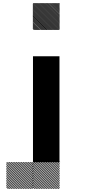

<svg xmlns="http://www.w3.org/2000/svg" viewBox="-20 -854 707 1208"><path d="M355 167.5 353.3 165.8H355ZM355 178.3 342.5 165.8H348.3L355 172.5ZM355 189.2 331.7 165.8H337.5L355 183.3ZM355 200 320.8 165.8H326.7L355 194.2ZM355 210.8 310 165.8H315.8L355 205ZM355 221.7 299.2 165.8H305L355 215.8ZM355 232.5 288.3 165.8H294.2L355 226.7ZM355 243.3 277.5 165.8H283.3L355 237.5ZM355 254.2 266.7 165.8H272.5L355 248.3ZM355 265 255.8 165.8H261.7L355 259.2ZM355 275.8 245 165.8H250.8L355 270ZM355 286.7 234.2 165.8H240L355 280.8ZM355 297.5 223.3 165.8H229.2L355 291.7ZM355 308.3 212.5 165.8H218.3L355 302.5ZM355 319.2 201.7 165.8H207.5L355 313.3ZM355 330 190.8 165.8H196.7L355 324.2ZM348.3 334.2 186.7 172.5V166.7L354.2 334.2ZM337.5 334.2 186.7 183.3V177.5L343.3 334.2ZM326.7 334.2 186.7 194.2V188.3L332.5 334.2ZM315.8 334.2 186.7 205V199.2L321.7 334.2ZM305 334.2 186.7 215.8V210L310.8 334.2ZM294.2 334.2 186.7 226.7V220.8L300 334.2ZM283.3 334.2 186.7 237.5V231.7L289.2 334.2ZM272.5 334.2 186.7 248.3V242.5L278.3 334.2ZM261.7 334.2 186.7 259.2V253.3L267.5 334.2ZM250.8 334.2 186.7 270V264.2L256.7 334.2ZM240 334.2 186.7 280.8V275L245.8 334.2ZM229.2 334.2 186.7 291.7V285.8L235 334.2ZM218.3 334.2 186.7 302.5V296.7L224.2 334.2ZM207.5 334.2 186.7 313.3V307.5L213.3 334.2ZM196.7 334.2 186.7 324.2V318.3L202.5 334.2ZM355 165.8H359.2L355 161.7ZM188.3 167.5 186.7 165.8H188.3ZM188.3 178.3 175.8 165.8H181.7L188.3 172.5ZM188.3 189.2 165 165.8H170.8L188.3 183.3ZM188.3 200 154.2 165.8H160L188.3 194.2ZM188.3 210.8 143.3 165.8H149.2L188.3 205ZM188.3 221.7 132.5 165.8H138.3L188.3 215.8ZM188.3 232.5 121.7 165.8H127.5L188.3 226.7ZM188.3 243.3 110.8 165.8H116.7L188.3 237.5ZM188.3 254.2 100 165.8H105.8L188.3 248.3ZM188.3 265 89.2 165.8H95L188.3 259.2ZM188.3 275.8 78.3 165.8H84.2L188.3 270ZM188.3 286.7 67.5 165.8H73.3L188.3 280.8ZM188.3 297.5 56.7 165.8H62.5L188.3 291.7ZM188.3 308.3 45.8 165.8H51.7L188.3 302.5ZM188.3 319.2 35 165.8H40.8L188.3 313.3ZM188.3 330 24.2 165.8H30L188.3 324.2ZM181.7 334.2 20 172.5V166.7L187.5 334.2ZM170.8 334.2 20 183.3V177.5L176.7 334.2ZM160 334.2 20 194.2V188.3L165.8 334.2ZM149.2 334.2 20 205V199.2L155 334.2ZM138.3 334.2 20 215.8V210L144.2 334.2ZM127.5 334.2 20 226.7V220.8L133.3 334.2ZM116.7 334.2 20 237.5V231.7L122.5 334.2ZM105.8 334.2 20 248.3V242.5L111.7 334.2ZM95 334.2 20 259.2V253.3L100.8 334.2ZM84.2 334.2 20 270V264.2L90 334.2ZM73.3 334.2 20 280.8V275L79.2 334.2ZM62.5 334.2 20 291.7V285.8L68.3 334.2ZM51.7 334.2 20 302.5V296.7L57.5 334.2ZM40.8 334.2 20 313.3V307.5L46.7 334.2ZM30 334.2 20 324.2V318.3L35.8 334.2ZM188.3 165.8H192.5L188.3 161.7ZM355 -826.7 347.5 -834.2H353.3L355 -832.5ZM355 -819.2 340 -834.2H345.8L355 -825ZM355 -811.7 332.5 -834.2H338.3L355 -817.5ZM355 -804.2 325 -834.2H330.8L355 -810ZM355 -796.7 317.5 -834.2H323.3L355 -802.5ZM355 -789.2 310 -834.2H315.8L355 -795ZM355 -781.7 302.5 -834.2H308.3L355 -787.5ZM355 -774.2 295 -834.2H300.8L355 -780ZM355 -766.7 287.5 -834.2H293.3L355 -772.5ZM355 -759.2 280 -834.2H285L355 -764.2ZM355 -751.7 272.5 -834.2H278.3L355 -757.5ZM355 -744.2 265 -834.2H270.8L355 -750ZM355 -736.7 257.5 -834.2H263.3L355 -742.5ZM355 -729.2 250 -834.2H255.8L355 -735ZM355 -721.7 242.5 -834.2H248.3L355 -727.5ZM355 -714.2 235 -834.2H240.8L355 -720ZM355 -706.7 227.5 -834.2H233.3L355 -712.5ZM355 -699.2 220 -834.2H225.8L355 -705ZM355 -691.7 212.5 -834.2H218.3L355 -697.5ZM355 -684.2 205 -834.2H210.8L355 -690ZM355 -676.7 197.5 -834.2H203.3L355 -682.5ZM355 -669.2 190 -834.2H195.8L355 -675ZM350.8 -665.8 186.7 -830 188.3 -834.2 355 -667.5ZM343.3 -665.8 186.7 -822.5V-828.3L349.2 -665.8ZM335.8 -665.8 186.7 -815V-820.8L341.7 -665.8ZM328.3 -665.8 186.7 -807.5V-813.3L334.2 -665.8ZM320.8 -665.8 186.7 -800V-805.8L326.7 -665.8ZM313.3 -665.8 186.7 -792.5V-798.3L319.2 -665.8ZM305.8 -665.8 186.7 -785V-790.8L311.7 -665.8ZM298.3 -665.8 186.7 -777.5V-783.3L304.2 -665.8ZM290.8 -665.8 186.7 -770V-775.8L296.7 -665.8ZM283.3 -665.8 186.7 -762.5V-768.3L289.2 -665.8ZM275 -665.8 186.7 -754.2V-760.8L281.7 -665.8ZM268.3 -665.8 186.7 -747.5V-753.3L274.2 -665.8ZM260.8 -665.8 186.7 -740V-745.8L266.7 -665.8ZM253.3 -665.8 186.7 -732.5V-738.3L259.2 -665.8ZM245.8 -665.8 186.7 -725V-730.8L251.7 -665.8ZM238.3 -665.8 186.7 -717.5V-723.3L244.2 -665.8ZM230.8 -665.8 186.7 -710V-715L235.8 -665.8ZM223.3 -665.8 186.7 -702.5V-708.3L229.2 -665.8ZM215.8 -665.8 186.7 -695V-700.8L221.7 -665.8ZM208.3 -665.8 186.7 -687.5V-693.3L214.2 -665.8ZM200.8 -665.8 186.7 -680V-685.8L206.7 -665.8ZM193.3 -665.8 186.7 -672.5V-678.3L199.2 -665.8ZM187.5 0H354.2V166.7H187.5ZM187.5 -166.7H354.2V166.7H187.5ZM187.5 -333.3H354.2V0H187.5ZM187.5 -500H354.2V-166.7H187.5Z"/></svg>

Font: 0xA000-Pixelated-Mono
Style: Pixelated-Mono
Weight: 400
Version: Version 0.1